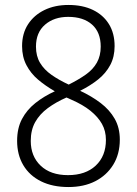

<svg xmlns="http://www.w3.org/2000/svg" viewBox="-20 -744 553 774"><path d="M256 -724Q313 -724 354.5 -704Q396 -684 419 -647Q442 -610 442 -558Q442 -515 424.5 -482Q407 -449 376 -424Q345 -399 303 -378Q350 -356 386 -328.5Q422 -301 442.5 -265Q463 -229 463 -181Q463 -123 436.5 -80Q410 -37 364 -13.5Q318 10 256 10Q192 10 145.5 -13Q99 -36 74 -78Q49 -120 49 -176Q49 -227 68.5 -264Q88 -301 122.5 -328.5Q157 -356 201 -376Q163 -398 133.5 -423Q104 -448 86.5 -481.5Q69 -515 69 -558Q69 -609 93 -646Q117 -683 159 -703.5Q201 -724 256 -724ZM104 -176Q104 -114 144 -76Q184 -38 254 -38Q325 -38 366 -76.5Q407 -115 407 -180Q407 -216 391 -244.5Q375 -273 344.5 -297.5Q314 -322 268 -342L248 -351Q205 -332 172.5 -308Q140 -284 122 -252Q104 -220 104 -176ZM255 -676Q198 -676 161.5 -644.5Q125 -613 125 -556Q125 -518 141.5 -490.5Q158 -463 188 -442Q218 -421 257 -403Q297 -423 326 -443.5Q355 -464 370.5 -491.5Q386 -519 386 -556Q386 -614 351 -645Q316 -676 255 -676Z"/></svg>

Font: Noto Sans Thai SemiCondensed Light
Style: Regular
Weight: 300
Width: 4
Designer: Monotype Design Team
Foundry: Monotype Imaging Inc.
Version: Version 2.001